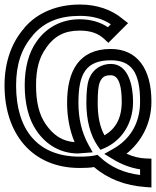

<svg xmlns="http://www.w3.org/2000/svg" viewBox="-24 -706 688 847"><path d="M644 -258C644 -404 580 -490 465 -490C324 -490 272 -392 272 -253C272 -191 283 -132 305 -79C252 -83 212 -108 177 -159C148 -202 135 -256 135 -330C135 -401 149 -454 180 -495V-496C217 -548 262 -571 327 -571C376 -571 409 -559 436 -534L454 -517L471 -534L521 -584L541 -604L519 -621C469 -664 402 -686 329 -686C228 -686 142 -651 84 -584V-583C26 -518 -4 -430 -4 -329C-4 -117 117 35 327 35C352 35 374 34 391 31C451 83 529 113 617 119L644 121V94V18V-6L619 -7C591 -8 563 -15 534 -28C597 -78 644 -158 644 -258ZM594 -258C594 -156 544 -87 473 -48L436 -27L472 -5C512 20 554 35 594 41V66C522 57 464 31 416 -14L406 -23L393 -20C378 -17 357 -15 327 -15C141 -15 47 -135 47 -329C47 -422 71 -493 121 -550V-551C172 -609 237 -636 329 -636C383 -636 427 -624 465 -599L452 -586C418 -609 375 -621 327 -621C250 -621 183 -587 139 -525C103 -476 85 -408 85 -330C85 -250 102 -181 136 -131C180 -65 246 -29 320 -29H321L346 -31L385 -34L366 -68C336 -123 322 -183 322 -253C322 -379 354 -440 465 -440C555 -440 594 -388 594 -258ZM437 -109C416 -147 407 -193 407 -253C407 -300 410 -328 416 -343C427 -367 438 -374 465 -374C502 -374 513 -322 513 -257C513 -183 485 -137 437 -109ZM438 -53C510 -85 563 -158 563 -257C563 -327 543 -424 465 -424C423 -424 387 -401 371 -363C361 -341 357 -302 357 -253C357 -176 374 -110 407 -62L419 -45L438 -53Z"/></svg>

Font: Gamestation DisplayOutline
Style: Regular
Weight: 400
Designer: Jonas Hecksher
Foundry: Jonas Hecksher, Playtypeª, e-types AS
Version: Version 1.003